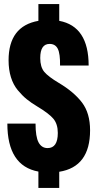

<svg xmlns="http://www.w3.org/2000/svg" viewBox="-20 -835 476 940"><path d="M168 85V5Q16 -23 16 -230H154Q154 -165 169 -137.5Q184 -110 213 -110Q263 -110 263 -184Q263 -228 241 -254Q219 -280 162 -314Q132 -332 110.5 -349.5Q89 -367 67 -393.5Q45 -420 33.5 -457Q22 -494 22 -540Q22 -707 168 -733V-815H270V-733Q414 -706 414 -514H274Q275 -572 263 -596Q251 -620 223 -620Q177 -620 177 -551Q177 -507 196.5 -483.5Q216 -460 268 -429Q342 -385 381.5 -333Q421 -281 421 -197Q421 -18 270 6V85Z"/></svg>

Font: Mona Sans Condensed ExtraBold
Style: Regular
Weight: 800
Width: 3
Designer: Deni Anggara
Foundry: GitHub
Version: Version 1.001;gftools[0.9.33]